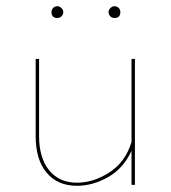

<svg xmlns="http://www.w3.org/2000/svg" viewBox="-20 -596 550 619"><path d="M165 -538Q146 -538 146 -557Q146 -565 151.5 -570.5Q157 -576 165 -576Q172 -576 178 -570Q184 -564 184 -557Q184 -549 178.5 -543.5Q173 -538 165 -538ZM349 -538Q341 -538 335.5 -543.5Q330 -549 330 -557Q330 -564 336 -570Q342 -576 349 -576Q357 -576 362.5 -570.5Q368 -565 368 -557Q368 -538 349 -538ZM404 -406H415V0H404V-110Q378 -53 328.5 -25Q279 3 228 3Q166 3 130.5 -39Q95 -81 95 -157V-406H106V-157Q106 -87 138.5 -47Q171 -7 228 -7Q281 -7 332.5 -40Q384 -73 404 -138Z"/></svg>

Font: EauTest Hairline
Style: Regular
Weight: 250
Designer: Christian Thalmann (Catharsis Fonts)
Version: Version 0.001;PS 000.001;hotconv 1.0.88;makeotf.lib2.5.64775